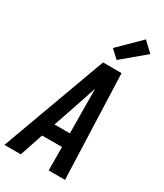

<svg xmlns="http://www.w3.org/2000/svg" viewBox="-258 -1078 998 1169"><g transform="rotate(30 240.5 -493.5)"><path d="M-19 0 250 -735H380L407 0H292L291 -164H151L96 0ZM291 -260 289 -490Q289 -510 289 -530.5Q289 -551 288 -572Q281 -551 274 -530.5Q267 -510 261 -490L183 -260ZM314 -789 258 -841 406 -987 474 -923Z"/></g></svg>

Font: Iosevka Oblique
Style: Bold
Weight: 700
Italic angle: -9°
Monospace: yes
Designer: Belleve Invis
Foundry: Belleve Invis
Version: Version 32.5.0; ttfautohint (v1.8.4)